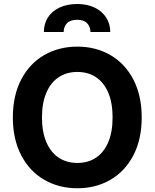

<svg xmlns="http://www.w3.org/2000/svg" viewBox="-20 -956 793 985"><path d="M377 9.8Q282.2 9.8 207 -33.7Q131.8 -77.1 88.9 -159.4Q45.9 -241.7 45.9 -353.5Q45.9 -465.8 88.9 -548.1Q131.8 -630.4 207 -673.6Q282.2 -716.8 377 -716.8Q471.2 -716.8 546.1 -673.6Q621.1 -630.4 664.1 -548.1Q707 -465.8 707 -353.5Q707 -241.2 664.1 -158.9Q621.1 -76.7 546.1 -33.4Q471.2 9.8 377 9.8ZM377 -586.9Q321.8 -586.9 281 -559.8Q240.2 -532.7 217.8 -480.2Q195.3 -427.7 195.3 -353.5Q195.3 -279.3 217.8 -226.8Q240.2 -174.3 281 -147.2Q321.8 -120.1 377 -120.1Q432.1 -120.1 472.7 -147.2Q513.2 -174.3 535.4 -226.6Q557.6 -278.8 557.6 -353.5Q557.6 -428.2 535.4 -480.5Q513.2 -532.7 472.7 -559.8Q432.1 -586.9 377 -586.9ZM376 -935.5Q426.8 -935.5 465.1 -917.2Q503.4 -898.9 524.4 -866.5Q545.4 -834 545.9 -792H444.3Q443.4 -819.3 426.8 -836.9Q410.2 -854.5 376 -854.5Q340.3 -854.5 323.5 -836.7Q306.6 -818.8 306.6 -792H205.1Q205.1 -834 225.8 -866.5Q246.6 -898.9 285.4 -917.2Q324.2 -935.5 376 -935.5Z"/></svg>

Font: Pretendard Std
Style: Bold
Weight: 700
Designer: Base glyphs from Inter by Rasmus Andersson; Hangeul glyphs from Noto Sans CJK(Source Han Sans) by Jang Soo-young and Kan
Foundry: Kil Hyung-jin
Version: Version 1.309